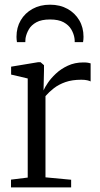

<svg xmlns="http://www.w3.org/2000/svg" viewBox="-20 -818 437 838"><path d="M28 0V-34L101 -43V-475.5L28.5 -492.5V-527L146 -546.5H157L172 -533.5V-509.5L170 -423L171.5 -426.5Q176 -437 189 -456.5Q202 -476 223.8 -496.5Q245.5 -517 275.8 -531.2Q306 -545.5 344 -545.5Q356.5 -545.5 363.8 -544.2Q371 -543 375.5 -541.5V-462.5Q372 -465 361.2 -467.5Q350.5 -470 335 -470Q295 -470 265.8 -459.8Q236.5 -449.5 215.2 -433Q194 -416.5 178.5 -398.5V-44L290.5 -33.5V0ZM198.5 -797.5Q242 -797.5 274.8 -779.2Q307.5 -761 326 -729.5Q344.5 -698 344.5 -657.5Q344.5 -652 344 -646.2Q343.5 -640.5 342.5 -634H306Q306 -637.5 306 -642Q306 -646.5 305 -651.5Q302 -671 291 -689.8Q280 -708.5 257.8 -720.8Q235.5 -733 198.5 -733Q161 -733 138.8 -720.8Q116.5 -708.5 105.8 -689.8Q95 -671 91.5 -651.5Q91 -646.5 90.8 -642Q90.5 -637.5 90.5 -634H54Q53 -640.5 52.5 -646.2Q52 -652 52 -657.5Q52 -698 70.5 -729.5Q89 -761 122 -779.2Q155 -797.5 198.5 -797.5Z"/></svg>

Font: Merriweather 60pt Light
Style: Regular
Weight: 300
Version: Version 2.100